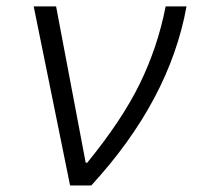

<svg xmlns="http://www.w3.org/2000/svg" viewBox="-20 -565 601 585"><path d="M193.5 0 82.7 -545.5H150.9L241.1 -69.2H245.7Q351.9 -199.2 406.2 -310.5Q460.6 -421.9 484.7 -545.5H548.3Q496.8 -259.9 258.2 0Z"/></svg>

Font: Karasuma Gothic
Style: Light Italic
Weight: 300
Italic angle: 9.39998°
Designer: Rasmus Andersson / Ryoko Nishizuka
Foundry: rsms
Version: Version 1.00